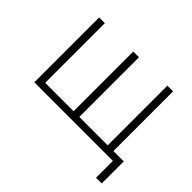

<svg xmlns="http://www.w3.org/2000/svg" viewBox="-138 -708 1047 1047"><g transform="rotate(45 385.0 -185.0)"><path d="M95 -500H139V-40H358V-500H402V-40H621V-500H665V-40H745V130H701V0H95Z"/></g></svg>

Font: Retni Sans Light
Style: Regular
Weight: 300
Designer: Vitaly Kuzmin
Foundry: ParaType Ltd.
Version: Version 1.00;March 2, 2019;FontCreator 11.5.0.2425 64-bit; t